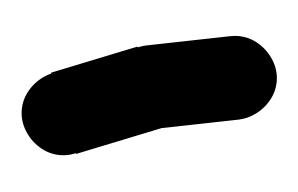

<svg xmlns="http://www.w3.org/2000/svg" viewBox="-28 -384 356 229"><g transform="rotate(5 150.0 -270.0)"><path d="M0 -240Q0 -227 7 -215.5Q14 -204 25.5 -197Q37 -190 50 -190Q63 -190 74.5 -197Q86 -204 93 -215.5Q100 -227 100 -240Q100 -253 93 -264.5Q86 -276 74.5 -283Q63 -290 50 -290Q37 -290 25.5 -283Q14 -276 7 -264.5Q0 -253 0 -240Z M31 -287 69 -193 169 -233 131 -327Z M100 -280Q100 -267 107 -255.5Q114 -244 125.5 -237Q137 -230 150 -230Q163 -230 174.5 -237Q186 -244 193 -255.5Q200 -267 200 -280Q200 -293 193 -304.5Q186 -316 174.5 -323Q163 -330 150 -330Q137 -330 125.5 -323Q114 -316 107 -304.5Q100 -293 100 -280Z M140 -329 160 -231 260 -251 240 -349Z M200 -300Q200 -287 207 -275.5Q214 -264 225.5 -257Q237 -250 250 -250Q263 -250 274.5 -257Q286 -264 293 -275.5Q300 -287 300 -300Q300 -313 293 -324.5Q286 -336 274.5 -343Q263 -350 250 -350Q237 -350 225.5 -343Q214 -336 207 -324.5Q200 -313 200 -300Z"/></g></svg>

Font: Linefont
Style: Regular
Weight: 400
Monospace: yes
Version: Version 3.002;gftools[0.9.33]